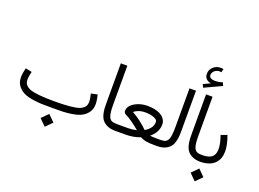

<svg xmlns="http://www.w3.org/2000/svg" viewBox="-143 -1217 2358 1749"><g transform="rotate(20 1036.0 -342.5)"><path d="M411.1 -63Q589.8 -63 650.9 -86.9Q679.2 -98.6 694.6 -116.9Q710 -135.3 710 -168Q710 -186 704.6 -212.9L697.8 -243.7L759.3 -256.8L766.1 -226.1Q772.9 -191.9 772.9 -168Q772.9 -113.8 744.1 -79.3Q715.3 -44.9 674.3 -28.3Q641.6 -15.1 594 -8.5Q546.4 -2 510.7 -1Q475.1 0 411.1 0Q346.7 0 311 -1Q275.4 -2 227.8 -8.5Q180.2 -15.1 147.5 -28.3Q106.4 -44.9 77.6 -79.3Q48.8 -113.8 48.8 -168Q48.8 -191.9 55.7 -226.1L62.5 -256.8L124 -243.7L117.2 -212.9Q111.8 -186 111.8 -168Q111.8 -135.3 127.2 -116.9Q142.6 -98.6 170.9 -86.9Q231.9 -63 411.1 -63ZM344.2 122.6 406.2 60.5 468.3 122.6 406.2 184.6Z M1019.5 -63H1026.4V0H1019.5Q968.3 0 932.4 -20.3Q896.5 -40.5 880.9 -75.2Q871.6 -95.7 866.9 -122.3Q862.3 -148.9 861.6 -168Q860.8 -187 860.8 -219.2V-595.2H923.8V-219.2Q923.8 -132.3 938 -101.1Q947.3 -80.6 963.9 -71.8Q980.5 -63 1019.5 -63Z M1221.7 -314.9Q1293.9 -314.9 1341.8 -292Q1369.6 -278.8 1387.9 -254.9Q1406.2 -231 1406.2 -201.2Q1406.2 -124 1336.4 -66.9Q1360.4 -63.5 1406.7 -63.5H1437.5V0H1407.2Q1351.1 0 1322.3 -4.9Q1291.5 -10.3 1264.6 -25.4Q1200.2 0 1122.1 0H1012.7V-63H1122.1Q1165.5 -63 1206.5 -73.2Q1173.8 -101.1 1132.1 -130.9Q1090.3 -160.6 1063 -172.4Q1055.2 -175.8 1049.8 -184.3Q1044.4 -192.9 1044.4 -201.2Q1044.4 -252 1106 -286.1Q1158.2 -314.9 1221.7 -314.9ZM1221.7 -252Q1174.3 -252 1136.7 -231Q1123 -223.1 1116.7 -216.3Q1157.7 -193.8 1201.4 -160.2Q1245.1 -126.5 1272 -98.6Q1273.4 -99.6 1279.1 -103Q1284.7 -106.4 1287.6 -108.4Q1343.3 -147.9 1343.3 -201.2Q1343.3 -212.4 1336.9 -220.2Q1330.6 -228 1314.5 -235.4Q1278.8 -252 1221.7 -252Z M1430.7 -63Q1469.7 -63 1486.3 -71.8Q1502.9 -80.6 1512.2 -101.1Q1526.4 -132.3 1526.4 -219.2V-595.2H1589.4V-219.2Q1589.4 -187 1588.6 -168Q1587.9 -148.9 1583.3 -122.3Q1578.6 -95.7 1569.3 -75.2Q1553.7 -40.5 1517.8 -20.3Q1481.9 0 1430.7 0H1423.8V-63Z M1792.5 -751 1807.1 -720.2 1640.6 -642.6 1626.5 -673.3 1694.3 -705.1Q1664.6 -708.5 1647 -727.1Q1629.4 -745.6 1629.4 -774.9Q1629.4 -814 1658.9 -841.3Q1688.5 -868.7 1731.4 -868.7Q1744.1 -868.7 1757.3 -865.7L1749 -832.5Q1741.7 -834.5 1732.4 -834.5Q1704.1 -834.5 1683.8 -816.7Q1663.6 -798.8 1663.6 -774.9Q1663.6 -757.3 1679 -747.8Q1694.3 -738.3 1717.3 -738.3Q1756.8 -738.3 1792.5 -751ZM1845.7 -63H1852.5V0H1845.7Q1794.4 0 1758.5 -20.3Q1722.7 -40.5 1707 -75.2Q1697.8 -95.7 1693.1 -122.3Q1688.5 -148.9 1687.7 -168Q1687 -187 1687 -219.2V-595.2H1750V-219.2Q1750 -132.3 1764.2 -101.1Q1773.4 -80.6 1790 -71.8Q1806.6 -63 1845.7 -63Z M1798.3 122.6 1860.4 60.5 1922.4 122.6 1860.4 184.6ZM1840.8 0H1834V-63H1840.8Q1913.1 -63 1942.4 -94.7Q1964.8 -119.1 1964.8 -165Q1964.8 -217.8 1937.5 -293L1996.6 -314.5Q2028.3 -228.5 2028.3 -165Q2028.3 -95.2 1988.8 -52.2Q1940.9 0 1840.8 0Z"/></g></svg>

Font: Estedad
Style: regular
Weight: 400
Version: Version 0.7(Beta10)